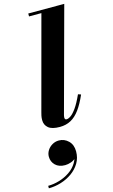

<svg xmlns="http://www.w3.org/2000/svg" viewBox="-213 -808 730 1239"><g transform="rotate(-15 152.0 -188.0)"><path d="M121.5 10Q69 10 45.5 -9.8Q22 -29.5 22 -62Q22 -77.5 24.8 -90.8Q27.5 -104 30 -112L196 -730.5H113.5V-750H354L166.5 -57.5Q165.5 -53 164.8 -48.8Q164 -44.5 164 -41Q164 -26.5 176 -26.5Q188 -26.5 204.8 -38Q221.5 -49.5 242.5 -79Q263.5 -108.5 288.5 -163.5L307.5 -157Q282.5 -99.5 255.5 -62.5Q228.5 -25.5 196 -7.8Q163.5 10 121.5 10ZM-50 374V357.5Q-13.5 357.5 24.5 346.2Q62.5 335 94.8 313.2Q127 291.5 146.2 259.8Q165.5 228 165 186.5H180.5Q180.5 210.5 166.2 226.2Q152 242 131 249.5Q110 257 90.5 257Q49.5 257 26 234Q2.5 211 2.5 177Q2.5 155 14.5 135.8Q26.5 116.5 47 104.5Q67.5 92.5 91.5 92.5Q128 92.5 154.8 118.5Q181.5 144.5 181.5 189Q181.5 232.5 161 266.8Q140.5 301 106.8 325Q73 349 32 361.5Q-9 374 -50 374Z"/></g></svg>

Font: Bodoni Moda 11pt ExtraBold
Style: Italic
Weight: 800
Italic angle: -13°
Version: Version 2.004